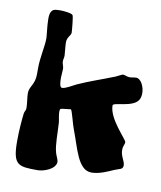

<svg xmlns="http://www.w3.org/2000/svg" viewBox="-76 -704 647 770"><g transform="rotate(10 248.0 -319.5)"><path d="M483 -346C487 -353 489 -363 489 -373C489 -397 475 -430 454 -430C447 -430 436 -427 427 -427C418 -427 407 -433 400 -433C395 -432 383 -425 372 -420C314 -397 278 -386 224 -362C209 -355 183 -338 168 -338C158 -338 157 -361 157 -378C157 -389 159 -399 159 -414C159 -425 153 -432 153 -444C153 -451 156 -459 156 -467C155 -485 152 -506 152 -521C152 -542 167 -550 168 -562C168 -570 163 -628 159 -633C153 -641 115 -643 109 -643C92 -641 66 -650 66 -602C66 -573 72 -534 72 -523C72 -490 60 -442 60 -401C60 -391 60 -382 60 -374C60 -332 37 -321 37 -294C37 -275 42 -253 42 -233C42 -223 36 -220 35 -210C32 -186 28 -140 28 -97C28 2 50 4 130 4C152 4 199 -11 202 -41C202 -52 193 -66 190 -78C181 -110 183 -155 180 -198C180 -205 174 -227 174 -242C174 -247 175 -252 177 -254C179 -256 220 -259 218 -260C224 -256 236 -201 245 -179C271 -113 287 -24 343 -24C375 -24 411 -41 431 -50C452 -59 466 -57 466 -75C466 -92 449 -109 449 -134C449 -152 456 -158 456 -167C456 -179 380 -248 380 -304C380 -318 463 -310 483 -346Z"/></g></svg>

Font: Freckle Face
Style: Regular
Weight: 400
Designer: Astigmatic (AOETI)
Foundry: Astigmatic (AOETI)
Version: Version 1.000